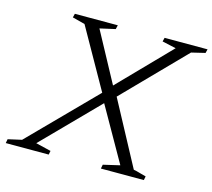

<svg xmlns="http://www.w3.org/2000/svg" viewBox="-103 -840 1065 963"><g transform="rotate(15 430.0 -358.0)"><path d="M152 -39 231 -20 227 0H4L8 -21L79 -37L406 -369L231 -679L166 -696L171 -716H394L389 -695L309 -677L449 -418L704 -680L632 -696L637 -716H860L855 -696L784 -679L481 -369L659 -37Q672 -35 695.5 -28Q719 -21 725 -20L721 0H498L502 -21L588 -41L429 -321Z"/></g></svg>

Font: Afta serif
Style: Italic
Weight: 400
Italic angle: -12°
Designer: parq.ink
Foundry: Oriol Esparraguera Font
Version: Version 1.000